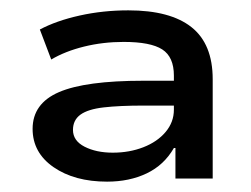

<svg xmlns="http://www.w3.org/2000/svg" viewBox="-20 -734 485 371"><path d="M187 -383Q124 -383 83.5 -411Q43 -439 43 -485Q43 -534 94 -556Q145 -578 257 -578H325V-530H258Q211 -530 180.5 -526.5Q150 -523 135.5 -512.5Q121 -502 121 -483Q121 -462 143.5 -450.5Q166 -439 198 -439Q230 -439 257 -449.5Q284 -460 300 -479Q316 -498 316 -522V-588Q316 -624 293.5 -638.5Q271 -653 219 -653Q179 -653 142.5 -644Q106 -635 79 -619L57 -677Q89 -694 134 -704Q179 -714 228 -714Q309 -714 350 -681.5Q391 -649 391 -581V-389H319V-448H316Q297 -415 263.5 -399Q230 -383 187 -383Z"/></svg>

Font: Nunito Sans 7pt Expanded Medium
Style: Regular
Weight: 500
Width: 7
Designer: Vernon Adams
Foundry: Vernon Adams
Version: Version 3.101;gftools[0.9.27]